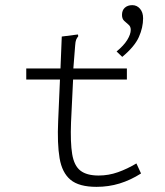

<svg xmlns="http://www.w3.org/2000/svg" viewBox="-20 -718 640 746"><path d="M355 8Q287 8 254 -19.5Q221 -47 211.5 -103.5Q202 -160 206 -248L213 -409H82V-452H215L220 -576L274 -583L283 -584L284 -577Q279 -571 276 -564Q273 -557 272 -541L265 -452H473V-409H264L256 -243Q253 -164 260.5 -119Q268 -74 292.5 -55Q317 -36 363 -36Q402 -36 438.5 -49Q475 -62 510 -83L528 -44Q487 -18 444.5 -5Q402 8 355 8ZM455 -497 433 -518Q461 -541 474.5 -563Q488 -585 488 -602Q488 -615 479.5 -622Q471 -629 462.5 -637Q454 -645 454 -660Q454 -678 465 -688Q476 -698 494 -698Q512 -698 524 -684Q536 -670 536 -647Q536 -611 519.5 -574Q503 -537 455 -497Z"/></svg>

Font: Inconsolata Expanded Light
Style: Regular
Weight: 300
Width: 7
Monospace: yes
Designer: Raph Levien, Cyreal, Brenton Simpson
Foundry: Raph Levien, Cyreal, Google
Version: Version 3.001; ttfautohint (v1.8.2.53-6de2)